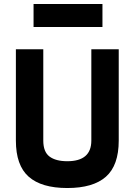

<svg xmlns="http://www.w3.org/2000/svg" viewBox="-20 -938 686 967"><path d="M198 -230Q198 -173 229.5 -149.5Q261 -126 319 -126Q440 -126 440 -230V-690H578V-230Q578 -105 513.5 -48Q449 9 319 9Q189 9 124.5 -48Q60 -105 60 -230V-690H198ZM149 -802V-918H496V-802Z"/></svg>

Font: TitilliumText22L Xb
Style: Bold
Weight: 400
Designer: Campivisivi
Foundry: Campivisivi
Version: 1.000